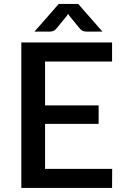

<svg xmlns="http://www.w3.org/2000/svg" viewBox="-20 -930 616 950"><path d="M535 -94.5 534.5 0H85.5V-720H534.5V-625.5H203V-408.5H468V-317H203V-94.5ZM487 -773.5H409Q402 -773.5 392.5 -776Q383 -778.5 373 -791L323.5 -851.5Q319.5 -857 317 -861.5Q314.5 -857 310.5 -851.5L261 -791Q251 -778.5 241.5 -776Q232 -773.5 225 -773.5H150.5L270.5 -910.5H367Z"/></svg>

Font: TypoPRO Lato
Style: Regular
Weight: 600
Designer: Lukasz Dziedzic with Adam Twardoch and Botio Nikoltchev
Foundry: tyPoland Lukasz Dziedzic
Version: Version 2.010; 2014-09-01; http://www.latofonts.com/